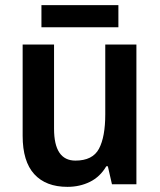

<svg xmlns="http://www.w3.org/2000/svg" viewBox="-20 -716 621 746"><path d="M510 -543V0H415L399 -70H393Q369 -29 329.5 -9.5Q290 10 242 10Q158 10 113 -39.5Q68 -89 68 -188V-543H190V-216Q190 -92 273 -92Q340 -92 364.5 -138Q389 -184 389 -272V-543ZM440 -696V-610H141V-696Z"/></svg>

Font: Noto Sans Hebrew SemiCondensed SemiBold
Style: Regular
Weight: 600
Width: 4
Designer: Monotype Design Team
Foundry: Monotype Imaging Inc.
Version: Version 2.004; ttfautohint (v1.8.4.7-5d5b)